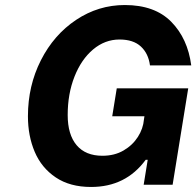

<svg xmlns="http://www.w3.org/2000/svg" viewBox="-20 -734 780 763"><path d="M91 -272Q91 -393 142.5 -494.5Q194 -596 282.5 -655Q371 -714 476 -714Q595 -714 660.5 -647.5Q726 -581 740 -474H576Q570 -521 540 -549Q510 -577 455 -577Q397 -577 350 -537.5Q303 -498 276 -429.5Q249 -361 249 -277Q249 -199 284.5 -157Q320 -115 387 -115Q435 -115 471 -136Q507 -157 528 -190Q549 -223 552 -259L554 -272H426L444 -383H728L666 0H551L567 -99H559Q480 9 342 9Q258 9 201.5 -29Q145 -67 118 -130.5Q91 -194 91 -272Z"/></svg>

Font: Be Vietnam ExtraBold
Style: Italic
Weight: 800
Italic angle: -9.778°
Designer: Gabriel Lam
Foundry: TypeRant
Version: Version 3.000